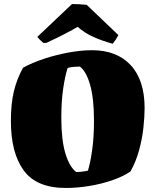

<svg xmlns="http://www.w3.org/2000/svg" viewBox="-20 -920 771 952"><path d="M306 12Q161 12 97.5 -75Q34 -162 34 -320Q34 -405 48.5 -466Q63 -527 94 -584Q139 -609 198 -628.5Q257 -648 319.5 -659.5Q382 -671 437 -671Q559 -671 628 -597Q697 -523 697 -384Q697 -341 691 -286Q685 -231 669.5 -174.5Q654 -118 627 -70Q591 -45 537.5 -26.5Q484 -8 423.5 2Q363 12 306 12ZM358 -67Q365 -67 378 -68Q391 -69 402.5 -71Q414 -73 416 -74Q428 -112 437 -176Q446 -240 446 -322Q446 -431 427 -498.5Q408 -566 376 -590Q365 -590 345 -588.5Q325 -587 315 -582Q303 -545 293.5 -482Q284 -419 284 -336Q284 -227 304 -160Q324 -93 358 -67ZM539 -703Q488 -717 444 -736.5Q400 -756 365 -787Q344 -774 301.5 -752Q259 -730 209 -707H195Q177 -722 165 -737L337 -900Q355 -900 373.5 -899Q392 -898 410 -896L567 -746Q557 -726 539 -703Z"/></svg>

Font: Labrada Black
Style: Regular
Weight: 900
Designer: Mercedes Jáuregui
Foundry: Omnibus-Type Team
Version: Version 1.000; ttfautohint (v1.8.4.7-5d5b)